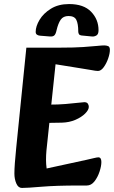

<svg xmlns="http://www.w3.org/2000/svg" viewBox="-20 -915 562 947"><path d="M88 12Q70 12 60.5 -10Q51 -32 51 -59Q51 -98 60 -186L110 -680H278Q347 -680 390.5 -683Q434 -686 458.5 -688.5Q483 -691 494 -691Q505 -691 513.5 -687.5Q522 -684 522 -669Q522 -651 513.5 -626.5Q505 -602 491.5 -583.5Q478 -565 463 -565Q453 -565 427 -570Q401 -575 372 -579L254 -598L209 -172Q207 -149 207 -127Q207 -105 210 -84L408 -127Q426 -131 442.5 -135Q459 -139 465 -139Q480 -139 480 -116Q480 -96 471 -68.5Q462 -41 446 -20.5Q430 0 408 0H368Q256 0 185 6Q114 12 88 12ZM163 -308 176 -399H224Q267 -399 303.5 -402Q340 -405 364.5 -408Q389 -411 396 -411Q408 -411 413 -404Q418 -397 418 -388Q418 -373 400 -355Q382 -337 352 -324Q322 -311 285 -310ZM321 -895Q393 -895 429.5 -857Q466 -819 466 -766Q466 -746 455.5 -740Q445 -734 434 -735L382 -740Q373 -741 369.5 -746.5Q366 -752 366 -759Q366 -798 356.5 -817Q347 -836 318 -836Q292 -836 279.5 -818Q267 -800 259 -766Q255 -747 248 -740.5Q241 -734 227 -735L177 -739Q167 -740 161.5 -744.5Q156 -749 156 -758Q156 -785 175 -817Q194 -849 231 -872Q268 -895 321 -895Z"/></svg>

Font: Alkatra SemiBold
Style: Regular
Weight: 600
Designer: Suman Bhandary
Version: Version 1.100;gftools[0.9.22]